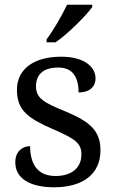

<svg xmlns="http://www.w3.org/2000/svg" viewBox="-20 -786 491 816"><path d="M178 -606H216C269 -642 347 -721 372 -756V-766H265C244 -721 207 -657 178 -619ZM210 10C328 10 407 -43 407 -147C407 -231 362 -269 257 -313C168 -349 133 -368 133 -419C133 -466 160 -499 228 -499C287 -499 314 -460 314 -393C360 -393 386 -417 386 -453C386 -503 336 -545 240 -545C127 -545 52 -495 52 -404C52 -317 100 -283 203 -238C300 -196 326 -178 326 -129C326 -75 287 -38 216 -38C135 -38 108 -95 108 -165C84 -165 45 -150 45 -96C45 -26 110 10 210 10Z"/></svg>

Font: Noto Serif Thai
Style: Regular
Weight: 400
Designer: Monotype Design Team
Foundry: Monotype Imaging Inc.
Version: Version 1.901